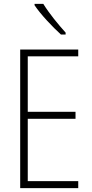

<svg xmlns="http://www.w3.org/2000/svg" viewBox="-20 -969 475 989"><path d="M203 -949H158V-942C190 -894 251 -830 294 -791H318V-801C280 -843 234 -899 203 -949ZM383 0V-36H123V-357H369V-393H123V-679H383V-714H84V0Z"/></svg>

Font: Noto Sans Georgian Condensed ExtraLight
Style: Regular
Weight: 200
Width: 3
Designer: Monotype Design Team, Akaki Razmadze
Foundry: Google LLC
Version: Version 2.005